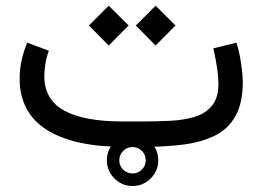

<svg xmlns="http://www.w3.org/2000/svg" viewBox="-20 -508 908 664"><path d="M349.6 46.4Q349.6 9.8 375.7 -16.4Q401.9 -42.5 438.5 -42.5Q475.1 -42.5 501.2 -16.4Q527.3 9.8 527.3 46.4Q527.3 83 501.2 109.1Q475.1 135.3 438.5 135.3Q401.9 135.3 375.7 109.1Q349.6 83 349.6 46.4ZM392.6 46.4Q392.6 65.4 406 78.6Q419.4 91.8 438.5 91.8Q457.5 91.8 470.7 78.6Q483.9 65.4 483.9 46.4Q483.9 27.3 470.7 13.9Q457.5 0.5 438.5 0.5Q419.4 0.5 406 13.9Q392.6 27.3 392.6 46.4ZM476.1 0H410.2Q234.9 0 141.4 -59.3Q47.9 -118.7 47.9 -236.3Q47.9 -269 54.9 -300.3Q62 -331.5 74.2 -360.4L148.9 -332.5Q141.1 -312 137.2 -288.6Q133.3 -265.1 133.3 -243.7Q133.8 -163.1 202.1 -125.5Q270.5 -87.9 405.3 -87.9H472.7Q522.9 -87.9 569.8 -90.3Q616.7 -92.8 654.1 -104.2Q691.4 -115.7 713.4 -142.8Q735.4 -169.9 735.4 -218.8Q735.4 -262.7 717.8 -340.8L797.9 -360.4Q809.1 -323.7 814.5 -284.2Q819.8 -244.6 819.8 -226.1Q819.8 -152.3 794.7 -107.2Q769.5 -62 723.4 -39.1Q677.2 -16.1 614.3 -8.1Q551.3 0 476.1 0ZM449.7 -419.9 518.1 -488.3 586.9 -419.9 518.1 -350.6ZM287.6 -419.9 356 -488.3 424.8 -419.9 356 -350.6Z"/></svg>

Font: Vazir WOL
Style: Regular-WOL
Weight: 400
Designer: Saber Rastikerdar
Foundry: Saber Rastikerdar
Version: Version 27.2.2